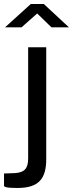

<svg xmlns="http://www.w3.org/2000/svg" viewBox="-64 -765 363 955"><path d="M192 -629H279L154 -745H89L-39 -629H43L121 -698ZM166 26V-530H76V23C76 73 58 93 10 96L-44 98V159C-44 164 -35 170 22 170C129 170 166 124 166 26Z"/></svg>

Font: 18Franklin
Style: Regular
Weight: 400
Designer: Pablo Impallari, Rodrigo Fuenzalida (Modified by Dan O. Williams)
Version: Version 0.025;PS 000.025;hotconv 1.0.88;makeotf.lib2.5.64775